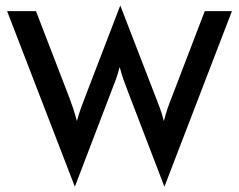

<svg xmlns="http://www.w3.org/2000/svg" viewBox="-20 -666 880 707"><path d="M255.6 21.5 392.4 -336.1C402.1 -360.4 411.1 -382.6 420.8 -419.4C429.9 -382.6 439.6 -359.7 448.6 -335.4L585.4 21.5L834 -625H734L611.1 -304.2C601.4 -279.9 593.1 -257.6 583.3 -220.1C574.3 -257.6 563.9 -279.9 554.9 -304.2L422.9 -645.8L291.7 -304.2C281.9 -278.5 272.9 -256.2 263.2 -220.1C253.5 -256.2 245.8 -278.5 236.1 -304.2L112.5 -625H6.2Z"/></svg>

Font: Afacad Medium
Style: Regular
Weight: 500
Designer: Kristian Moeller
Foundry: Dicotype
Version: Version 1.000